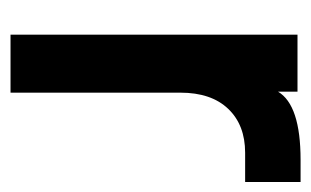

<svg xmlns="http://www.w3.org/2000/svg" viewBox="-136 -460 605 374"><g transform="rotate(90 167.0 -272.5)"><path d="M47 -549H158V-511Q184 -555 291 -555H334V-447H277Q223 -447 191.5 -414Q160 -381 160 -321V10H47Z"/></g></svg>

Font: BLUETTI 2.0 Medium
Style: Italic
Weight: 500
Designer: Stijn de Vries
Foundry: tokotype
Version: Version 2.005;October 31, 2023;FontCreator 14.0.0.2814 64-bi